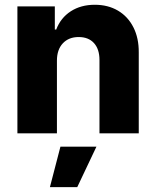

<svg xmlns="http://www.w3.org/2000/svg" viewBox="-20 -557 650 802"><path d="M217.8 0H52.7V-530.3H209V-433.6H214.8Q233.4 -482.4 275.6 -509.8Q317.9 -537.1 376 -537.1Q431.2 -537.1 472.9 -512.5Q514.6 -487.8 537.4 -442.6Q560.1 -397.5 559.6 -337.9V0H395.5V-306.6Q395.5 -351.6 372.6 -377Q349.6 -402.3 308.6 -402.3Q267.1 -402.3 242.4 -376Q217.8 -349.6 217.8 -303.7ZM232.4 55.7H382.8L302.7 224.6H188.5Z"/></svg>

Font: Pretendard GOV ExtraBold
Style: Regular
Weight: 800
Designer: Base glyphs from Inter by Rasmus Andersson; Hangeul glyphs from Noto Sans CJK(Source Han Sans) by Jang Soo-young and Kan
Foundry: Kil Hyung-jin
Version: Version 1.309